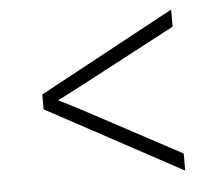

<svg xmlns="http://www.w3.org/2000/svg" viewBox="-42 -627 685 594"><g transform="rotate(-5 300.0 -330.0)"><path d="M510 -80V-133L219 -289C191 -304 156 -322 137 -331C156 -340 191 -358 219 -373L510 -527V-580L90 -353V-307Z"/></g></svg>

Font: JetBrains Mono Thin
Style: Regular
Weight: 100
Monospace: yes
Designer: Philipp Nurullin, Konstantin Bulenkov
Foundry: JetBrains
Version: Version 2.305